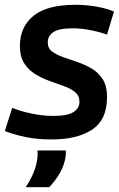

<svg xmlns="http://www.w3.org/2000/svg" viewBox="-35 -571 495 800"><path d="M-15 -25 16 -122Q48 -108 95.5 -98Q143 -88 187 -88Q246 -88 271 -104Q296 -120 296 -147Q296 -172 278 -187Q260 -202 232 -212Q204 -222 172 -233.5Q140 -245 112 -262Q84 -279 66 -307Q48 -335 48 -380Q48 -459 104.5 -505Q161 -551 279 -551Q325 -551 367 -543.5Q409 -536 440 -523L411 -427Q380 -438 341.5 -445.5Q303 -453 268 -453Q210 -453 187 -437Q164 -421 164 -394Q164 -370 182 -356.5Q200 -343 228 -333Q256 -323 287.5 -312.5Q319 -302 347.5 -285Q376 -268 393.5 -240Q411 -212 411 -167Q411 -72 349 -31Q287 10 180 10Q119 10 71.5 0Q24 -10 -15 -25ZM121 56H239Q240 66 239 77Q234 116 215 149Q196 182 170 209H72Q115 145 121 85Q123 69 121 56Z"/></svg>

Font: Georama SemiBold
Style: Italic
Weight: 600
Italic angle: -9°
Designer: Jean-Baptiste Levee
Foundry: Production Type
Version: Version 1.000